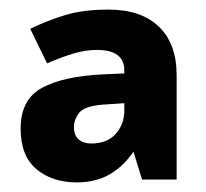

<svg xmlns="http://www.w3.org/2000/svg" viewBox="-20 -742 429 400"><path d="M206 -722Q274 -722 311 -686.5Q348 -651 348 -585V-368H276L258 -426Q237 -395 208 -378.5Q179 -362 140 -362Q89 -362 56 -389.5Q23 -417 23 -474Q23 -535 67.5 -559Q112 -583 193 -587L239 -589V-595Q239 -638 182 -638Q158 -638 133 -630.5Q108 -623 78 -610L43 -682Q78 -699 115.5 -710.5Q153 -722 206 -722ZM194 -524Q156 -521 145 -507Q134 -493 134 -477Q134 -460 144 -451.5Q154 -443 170 -443Q203 -443 221 -463Q239 -483 239 -512V-527Z"/></svg>

Font: Noto Sans Gurmukhi UI ExtraBold
Style: Regular
Weight: 800
Designer: Jelle Bosma - Monotype Design Team
Foundry: Monotype Imaging Inc.
Version: Version 2.004; ttfautohint (v1.8.4.7-5d5b)